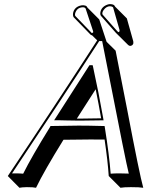

<svg xmlns="http://www.w3.org/2000/svg" viewBox="-20 -846 729 926"><path d="M332.5 -783.2Q337.9 -809.1 363.8 -817.9Q372.6 -820.8 381.3 -820.8Q392.1 -820.3 397.9 -815.4Q400.9 -812 401.9 -809.1L458.5 -752.4L494.1 -644.5L537.6 -601.6Q554.7 -518.1 593.3 -317.9Q653.3 -2.9 670.9 59.6Q653.8 56.6 611.3 56.6Q578.1 56.6 561 59.6L504.4 2.9Q500 -67.4 484.4 -172.9Q444.8 -173.3 415.5 -173.3Q356.4 -173.3 286.1 -171.9Q192.9 -21.5 153.8 59.6Q141.6 56.6 109.4 56.6Q85.9 57.1 73.7 59.6L17.6 2.9Q262.7 -363.3 448.7 -651.4L423.8 -675.8Q419.4 -676.3 417 -678.7Q417 -678.7 417 -678.7Q416.5 -678.7 416.5 -679.2L335 -763.2Q330.6 -771 332.5 -783.2ZM464.4 -788.1Q469.7 -813.5 498 -823.7Q505.4 -826.2 510.7 -826.2Q525.4 -825.7 531.2 -820.3Q533.7 -816.9 535.2 -814L591.8 -757.3L622.6 -647.5Q623.5 -642.6 623 -636.2Q619.6 -625.5 607.4 -624.5Q601.6 -625.5 597.7 -629.4L541 -685.5Q539.6 -687.5 538.1 -688.5L467.3 -769Q461.9 -775.9 464.4 -788.1ZM350.6 -273.9Q356.9 -273.9 363.3 -273.9Q406.2 -273.9 467.8 -275.4Q456.1 -342.8 441.4 -415.5Q380.4 -320.3 350.6 -273.9ZM419.4 -519Q418.9 -520.5 418.9 -522H417ZM477.5 -277.3 479.5 -265.6H468.3Q405.8 -264.2 363.3 -264.2Q346.2 -264.2 303.2 -265.1Q272 -265.6 259.3 -266.1H241.2L251 -281.2Q281.7 -330.1 408.7 -527.3L411.6 -531.7H426.8L428.7 -523.9Q457.5 -392.1 477.5 -277.3ZM221.2 -233.4 223.6 -238.3H229.5Q301.8 -239.7 358.9 -240.2Q406.2 -240.2 476.1 -238.3H484.4L485.8 -230Q506.8 -99.1 513.7 -8.3Q528.8 -9.8 555.2 -9.8Q585.4 -9.8 601.1 -8.8Q586.9 -64 502.9 -495.1Q484.9 -586.9 472.7 -647.9H458.5Q274.9 -363.8 38.1 -9.8Q44.9 -9.8 53.2 -9.8Q79.6 -9.8 91.8 -8.3Q132.3 -89.8 221.2 -233.4ZM474.1 -786.1Q472.7 -779.3 474.6 -776.4V-775.9L545.9 -695.3Q549.3 -691.4 550.8 -690.9Q554.7 -691.9 556.6 -695.3Q557.1 -697.8 556.6 -701.2L525.4 -810.5Q520.5 -815.4 510.7 -815.9Q493.2 -815.9 480 -797.9Q475.6 -792 474.1 -786.1ZM342.3 -780.8Q340.8 -773.4 342.8 -769.5L423.3 -686Q427.2 -688 429.7 -690.9Q429.2 -693.8 428.7 -696.8L392.6 -805.7Q388.2 -811 381.3 -811Q353.5 -811 343.8 -785.6Q342.8 -782.7 342.3 -780.8Z"/></svg>

Font: Linux Biolinum Shadow O
Style: Italic
Weight: 400
Italic angle: -12°
Designer: Philipp H. Poll
Foundry: Philipp H. Poll
Version: Version 0.6.2